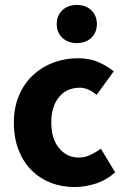

<svg xmlns="http://www.w3.org/2000/svg" viewBox="-20 -743 507 775"><path d="M281 12Q229 12 184.5 -5.5Q140 -23 107 -56Q74 -89 55 -137.5Q36 -186 36 -248Q36 -310 57 -358.5Q78 -407 113.5 -440Q149 -473 196 -490.5Q243 -508 294 -508Q340 -508 375.5 -493Q411 -478 439 -455L370 -360Q335 -389 303 -389Q249 -389 218 -351Q187 -313 187 -248Q187 -183 218.5 -145Q250 -107 298 -107Q322 -107 344.5 -117.5Q367 -128 387 -143L445 -47Q408 -15 365 -1.5Q322 12 281 12ZM290 -569Q254 -569 231.5 -590.5Q209 -612 209 -646Q209 -680 231.5 -701.5Q254 -723 290 -723Q326 -723 348.5 -701.5Q371 -680 371 -646Q371 -612 348.5 -590.5Q326 -569 290 -569Z"/></svg>

Font: Font
Style: ¶
Weight: 700
Designer: Paul D. Hunt
Foundry: Adobe Systems Incorporated
Version: Version 3.000